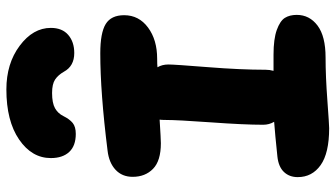

<svg xmlns="http://www.w3.org/2000/svg" viewBox="-246 -777 1057 605"><g transform="rotate(-90 282.5 -474.5)"><path d="M303.2 -982.9Q384.8 -982.9 440.9 -940.9Q497.1 -898.9 497.1 -842.8Q497.1 -807.1 475.1 -788.1Q453.1 -769 418 -769Q376.5 -769 358.9 -801.8Q348.6 -819.8 334.5 -829.3Q320.3 -838.9 292 -838.9Q260.3 -838.9 243.9 -829.6Q227.5 -820.3 219.2 -803.2Q209.5 -783.7 197.5 -773.9Q185.5 -764.2 163.1 -764.2Q125.5 -764.2 106.2 -784.9Q86.9 -805.7 86.9 -842.8Q86.9 -902.8 145.5 -942.9Q204.1 -982.9 303.2 -982.9ZM181.2 34.2Q102.5 34.2 64.7 7.3Q26.9 -19.5 26.9 -64.9Q26.9 -91.3 43.2 -108.4Q59.6 -125.5 91.8 -128.9Q161.1 -136.2 201.2 -139.2Q191.9 -154.8 191.9 -173.8Q191.9 -233.9 199.5 -338.9Q207 -443.8 207 -481Q207 -494.1 208 -500Q146.5 -496.1 133.8 -496.1Q78.1 -496.1 53 -520.8Q27.8 -545.4 27.8 -585Q27.8 -618.2 50 -638.9Q72.3 -659.7 110.8 -664.1Q293 -687 417 -687Q481.4 -687 509.3 -669.9Q537.1 -652.8 537.1 -611.8Q537.1 -565.4 498.3 -536.6Q459.5 -507.8 399.9 -507.8Q381.8 -507.8 373 -506.8Q381.8 -492.2 381.8 -472.2Q381.8 -453.1 373.5 -349.1Q365.2 -245.1 365.2 -166Q365.2 -153.3 361.8 -141.1H413.1Q461.9 -141.1 490.5 -130.9Q519 -120.6 528.6 -105.5Q538.1 -90.3 538.1 -67.9Q538.1 -27.8 504.4 -2.4Q470.7 22.9 403.8 22.9Q344.7 22.9 268.1 28.6Q191.4 34.2 181.2 34.2Z"/></g></svg>

Font: Shantell Sans Bouncy
Style: Regular
Weight: 800
Designer: Stephen Nixon, Anya Danilova, Shantell Martin
Foundry: Arrow Type
Version: Version 1.006;[9816181b4]